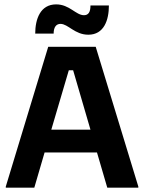

<svg xmlns="http://www.w3.org/2000/svg" viewBox="-20 -866 665 886"><path d="M142.5 -710.8H227.5C227.5 -742.5 240.8 -755.8 259.2 -755.8C294.2 -755.8 325 -705.8 387.5 -705.8C460 -705.8 482.5 -773.3 482.5 -840.8H397.5C397.5 -810.8 388.3 -795.8 367.5 -795.8C330 -795.8 300.8 -845.8 239.2 -845.8C165.8 -845.8 142.5 -777.5 142.5 -710.8ZM6.7 0H138.3L185.8 -162.5H427.5L475 0H618.3V-5L421.7 -650H202.5L6.7 -5ZM297.5 -541.7H317.5L397.5 -267.5H216.7Z"/></svg>

Font: Familjen Grotesk GF
Style: Bold
Weight: 700
Designer: Anders Wikstroem, Jonas Baeckman, Matilda Gysing, Kristian Moeller
Foundry: Familjen STHLM AB
Version: Version 2.000; Beta; Release 4; Build 6